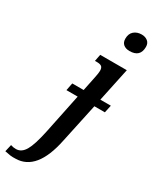

<svg xmlns="http://www.w3.org/2000/svg" viewBox="-372 -823 908 1125"><g transform="rotate(30 82.0 -261.0)"><path d="M157 -692Q157 -726 177.5 -743.5Q198 -761 229 -761Q253 -761 269.5 -748Q286 -735 286 -710Q286 -641 214 -641Q188 -641 172.5 -654Q157 -667 157 -692ZM209 -309H280L269 -258H198L141 8Q94 237 -48 239Q-69 240 -84.5 238Q-100 236 -122 231L-111 183Q-95 189 -75 189Q-38 189 -14.5 148.5Q9 108 30 8L85 -258H9L19 -309H96L117 -411Q123 -440 123 -454Q123 -475 113 -482.5Q103 -490 81 -490H68L77 -536H257Z"/></g></svg>

Font: Noto Serif CondSemiBold
Style: Italic
Weight: 600
Width: 3
Italic angle: -12°
Designer: Monotype Design Team
Foundry: Monotype Imaging Inc.
Version: Version 1.001